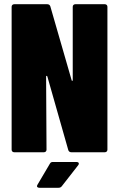

<svg xmlns="http://www.w3.org/2000/svg" viewBox="-20 -720 563 908"><path d="M324 -688V-341C324 -337 320 -336 319 -340L218 -690C216 -696 211 -700 204 -700H47C40 -700 35 -695 35 -688V-12C35 -5 40 0 47 0H188C195 0 200 -5 200 -12L198 -358C198 -363 203 -362 204 -358L303 -10C305 -4 310 0 317 0H476C483 0 488 -5 488 -12V-688C488 -695 483 -700 476 -700H336C329 -700 324 -695 324 -688ZM166 168H257C263 168 268 166 272 161L350 61C356 53 352 46 342 46H230C224 46 219 48 216 54L157 154C152 163 157 168 166 168Z"/></svg>

Font: Barlow Condensed ExtraBold
Style: Regular
Weight: 800
Width: 3
Designer: Jeremy Tribby
Foundry: Tribby Type
Version: Version 1.422;hotconv 1.0.109;makeotfexe 2.5.65596